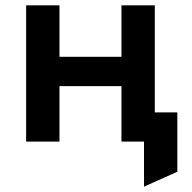

<svg xmlns="http://www.w3.org/2000/svg" viewBox="-20 -531 719 720"><path d="M78 0V-511H203V-318H435.5V-511H560.5V-109.5H645V113L520 169V0H435.5V-208H203V0Z"/></svg>

Font: Overpass
Style: Bold
Weight: 700
Designer: Delve Withrington, Dave Bailey, Thomas Jockin
Foundry: Delve Fonts LLC
Version: Version 4.000; ttfautohint (v1.8.3)